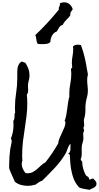

<svg xmlns="http://www.w3.org/2000/svg" viewBox="-20 -1499 868 1687"><path d="M828.1 116.2Q828.1 127.9 821.3 136.2Q814.5 144.5 804.7 149.9Q794.9 155.3 784.2 159.7Q773.4 164.1 765.6 168.9Q743.2 164.1 718.8 160.6Q694.3 157.2 674.8 147.5Q634.8 103.5 618.7 46.4Q602.5 -10.7 597.7 -67.4Q595.7 -84 595.7 -100.1Q595.7 -116.2 593.8 -132.8Q591.8 -147.5 576.2 -150.4Q587.9 -152.3 592.8 -162.6Q597.7 -172.9 598.6 -186Q599.6 -199.2 599.1 -212.4Q598.6 -225.6 600.6 -234.4Q592.8 -231.4 586.9 -221.2Q581.1 -210.9 576.2 -198.2Q571.3 -185.5 566.9 -173.3Q562.5 -161.1 558.6 -154.3Q517.6 -84 463.4 -26.4Q409.2 31.2 351.6 87.9Q335 93.8 320.3 103Q305.7 112.3 293 123Q255.9 133.8 222.7 133.8Q192.4 133.8 163.1 125.5Q133.8 117.2 110.4 97.7L74.2 15.6Q71.3 7.8 67.4 -0.5Q63.5 -8.8 61.5 -16.6Q59.6 -25.4 60.1 -35.6Q60.5 -45.9 60.5 -53.7Q60.5 -87.9 63 -122.6Q65.4 -157.2 70.3 -191.4Q72.3 -205.1 76.2 -219.7Q80.1 -234.4 82 -248V-258.8Q82 -263.7 81.1 -271Q80.1 -278.3 75.2 -280.3Q98.6 -336.9 98.6 -398.4Q98.6 -408.2 98.1 -417.5Q97.7 -426.8 96.7 -436.5Q103.5 -443.4 105.5 -452.6Q107.4 -461.9 107.4 -472.2Q107.4 -482.4 107.9 -492.2Q108.4 -502 113.3 -510.7Q112.3 -521.5 111.8 -531.7Q111.3 -542 111.3 -552.7Q111.3 -618.2 121.6 -682.1Q131.8 -746.1 131.8 -811.5V-852.5Q131.8 -866.2 132.3 -880.9Q132.8 -895.5 136.2 -909.2Q139.6 -922.9 146.5 -935.1Q153.3 -947.3 166 -956.1Q168 -956.1 169.4 -956.5Q170.9 -957 172.9 -957Q181.6 -957 186.5 -952.6Q191.4 -948.2 201.2 -949.2Q218.8 -923.8 229 -895.5Q239.3 -867.2 239.3 -835.9Q239.3 -812.5 232.4 -790Q225.6 -767.6 225.6 -743.2Q225.6 -733.4 226.6 -723.6Q227.5 -713.9 227.5 -704.1Q227.5 -694.3 225.1 -685.1Q222.7 -675.8 215.8 -668.9Q217.8 -649.4 218.8 -629.4Q219.7 -609.4 219.7 -589.8Q219.7 -534.2 212.9 -478.5Q206.1 -422.9 197.3 -367.2Q188.5 -311.5 181.6 -255.9Q174.8 -200.2 174.8 -143.6V-115.2Q174.8 -101.6 176.8 -86.9Q170.9 -73.2 170.9 -57.6Q170.9 -36.1 180.7 -15.6Q190.4 4.9 204.1 21.5Q209 22.5 213.4 22.9Q217.8 23.4 222.7 23.4Q248 23.4 268.1 12.7Q288.1 2 306.2 -13.7Q324.2 -29.3 341.8 -45.9Q359.4 -62.5 379.9 -73.2Q411.1 -113.3 438.5 -153.8Q465.8 -194.3 491.2 -238.3Q493.2 -261.7 503.4 -285.6Q513.7 -309.6 524.9 -333Q536.1 -356.4 545.4 -378.9Q554.7 -401.4 554.7 -421.9Q554.7 -432.6 547.9 -436.5Q557.6 -461.9 562.5 -489.3Q567.4 -516.6 570.8 -543.9Q574.2 -571.3 578.1 -598.1Q582 -625 589.8 -651.4Q589.8 -657.2 589.4 -663.1Q588.9 -668.9 588.9 -674.8Q588.9 -719.7 597.7 -763.2Q606.4 -806.6 606.4 -851.6Q606.4 -862.3 605 -871.6Q603.5 -880.9 603.5 -889.6Q603.5 -897.5 608.9 -899.4Q614.3 -901.4 614.3 -910.2Q614.3 -918 612.8 -926.8Q611.3 -935.5 611.3 -945.3Q611.3 -975.6 617.2 -1004.9Q623 -1034.2 623 -1064.5V-1076.2Q623 -1083 621.1 -1088.9Q627.9 -1099.6 639.6 -1103Q651.4 -1106.4 662.1 -1106.4Q679.7 -1106.4 691.4 -1102.5Q710 -1052.7 722.7 -1000.5Q735.4 -948.2 743.2 -894.5Q745.1 -881.8 748.5 -867.7Q752 -853.5 752 -839.8Q752 -836.9 750.5 -833Q749 -829.1 748 -825.2Q747.1 -817.4 746.6 -809.6Q746.1 -801.8 746.1 -793.9Q746.1 -770.5 749 -747.1Q752 -723.6 752 -699.2Q752 -671.9 744.6 -647Q737.3 -622.1 733.4 -594.7Q729.5 -566.4 730.5 -539.1Q731.4 -511.7 726.6 -483.4Q724.6 -471.7 720.7 -460.4Q716.8 -449.2 716.8 -436.5Q716.8 -427.7 718.3 -418.9Q719.7 -410.2 719.7 -400.4Q719.7 -385.7 712.9 -377.9Q714.8 -370.1 715.8 -363.8Q716.8 -357.4 719.7 -349.6Q714.8 -343.8 712.9 -336.9Q710.9 -330.1 710.9 -322.3Q710.9 -312.5 711.9 -304.2Q712.9 -295.9 712.9 -287.1Q712.9 -266.6 706.5 -248Q700.2 -229.5 698.2 -210Q697.3 -196.3 697.8 -183.1Q698.2 -169.9 698.2 -156.2Q698.2 -141.6 696.8 -127.9Q695.3 -114.3 688.5 -100.6Q690.4 -94.7 693.4 -88.9Q696.3 -83 702.1 -80.1Q702.1 -49.8 710.4 -19Q718.8 11.7 733.4 39.1Q736.3 44.9 742.2 47.9Q748 50.8 752.9 54.2Q757.8 57.6 760.7 62.5Q763.7 67.4 761.7 77.1Q763.7 78.1 767.6 78.1Q775.4 78.1 780.8 74.2Q786.1 70.3 793.9 70.3H800.8Q809.6 79.1 818.8 90.8Q828.1 102.5 828.1 116.2ZM619.1 -1418Q615.2 -1410.2 610.8 -1405.3Q606.4 -1400.4 603 -1395Q599.6 -1389.6 598.1 -1382.8Q596.7 -1376 597.7 -1365.2Q590.8 -1353.5 581.5 -1343.8Q572.3 -1334 563 -1324.7Q553.7 -1315.4 545.4 -1304.7Q537.1 -1293.9 532.2 -1281.2Q509.8 -1274.4 499.5 -1257.3Q489.3 -1240.2 479.5 -1222.7Q451.2 -1212.9 437 -1185.5Q422.9 -1158.2 422.9 -1130.9Q410.2 -1117.2 391.6 -1114.3Q373 -1111.3 356.4 -1111.3Q344.7 -1111.3 333.5 -1111.8Q322.3 -1112.3 311.5 -1113.3Q305.7 -1122.1 303.2 -1131.8Q300.8 -1141.6 299.3 -1151.9Q297.9 -1162.1 296.4 -1171.9Q294.9 -1181.6 290 -1190.4Q345.7 -1243.2 397 -1298.8Q448.2 -1354.5 497.1 -1414.1Q496.1 -1417 496.1 -1422.9Q496.1 -1429.7 498.5 -1435.1Q501 -1440.4 502.9 -1445.3Q504.9 -1450.2 506.3 -1456.1Q507.8 -1461.9 506.8 -1470.7Q525.4 -1478.5 543.9 -1478.5Q572.3 -1478.5 591.8 -1461.4Q611.3 -1444.3 619.1 -1418Z"/></svg>

Font: Rock Salt
Style: Regular
Weight: 400
Version: Version 1.001